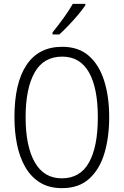

<svg xmlns="http://www.w3.org/2000/svg" viewBox="-20 -967 642 997"><path d="M547 -358Q547 -255 522.5 -172Q498 -89 444 -39.5Q390 10 302 10Q235 10 188 -19Q141 -48 111.5 -99Q82 -150 68.5 -216.5Q55 -283 55 -359Q55 -536 118 -630Q181 -724 303 -724Q388 -724 441.5 -677Q495 -630 521 -547.5Q547 -465 547 -358ZM113 -358Q113 -208 160.5 -124.5Q208 -41 301 -41Q396 -41 442 -123Q488 -205 488 -358Q488 -511 441.5 -592Q395 -673 303 -673Q206 -673 159.5 -590Q113 -507 113 -358ZM423 -939Q408 -917 384.5 -889Q361 -861 335 -834Q309 -807 288 -788H253V-799Q283 -836 310.5 -874Q338 -912 358 -947H423Z"/></svg>

Font: Noto Sans Devanagari UI Condensed Light
Style: Regular
Weight: 300
Width: 3
Designer: Jelle Bosma - Monotype Design Team
Foundry: Monotype Imaging Inc.
Version: Version 2.004; ttfautohint (v1.8.4.7-5d5b)